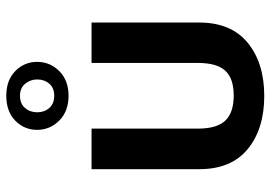

<svg xmlns="http://www.w3.org/2000/svg" viewBox="-144 -702 857 608"><g transform="rotate(-90 284.0 -398.5)"><path d="M335.9 -708.5Q335.9 -730.5 322.3 -746.8Q308.6 -763.2 284.2 -763.2Q259.3 -763.2 245.6 -747.3Q231.9 -731.4 231.9 -708.5Q231.9 -686 245.6 -670.4Q259.3 -654.8 284.2 -654.8Q309.1 -654.8 322.5 -670.4Q335.9 -686 335.9 -708.5ZM176.3 -709Q176.3 -749.5 205.3 -778.1Q234.4 -806.6 284.2 -806.6Q333.5 -806.6 362.5 -778.1Q391.6 -749.5 391.6 -709Q391.6 -668 362.3 -638.7Q333 -609.4 284.2 -609.4Q235.4 -609.4 205.8 -638.7Q176.3 -668 176.3 -709ZM51.8 -195.3V-536.6H180.2V-200.2Q180.2 -140.1 205.3 -113.3Q230.5 -86.4 285.2 -86.4Q338.9 -86.4 363.5 -113Q388.2 -139.6 388.2 -200.2V-536.6H516.1V-195.3Q516.1 -94.7 452.1 -42.2Q388.2 10.3 283.7 10.3Q179.2 10.3 115.5 -42Q51.8 -94.2 51.8 -195.3Z"/></g></svg>

Font: Oxygen
Style: Bold
Weight: 700
Designer: vernon adams
Foundry: Vernon Adams
Version: Version 0.2.3 webfont; ttfautohint (v0.93.3-1d66) -l 8 -r 50